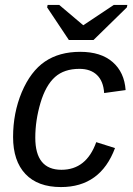

<svg xmlns="http://www.w3.org/2000/svg" viewBox="-20 -748 540 778"><path d="M229 -60Q330 -60 370 -172L446 -148Q387 10 227 10Q133 10 83 -43Q33 -96 33 -193Q33 -290 68 -374Q104 -459 162 -498.5Q220 -538 305 -538Q389 -538 436.5 -496.5Q484 -455 489 -383L402 -371Q399 -419 373 -444Q347 -469 302 -469Q240 -469 203 -436Q165 -402 144 -331Q123 -260 123 -190Q123 -60 229 -60ZM359 -586H259L171 -718L173 -728H220L317 -646H318L441 -728H496L494 -718Z"/></svg>

Font: Libra Sans Modern
Style: Italic
Weight: 400
Italic angle: -12°
Foundry: Stefan Peev, Context Ltd
Version: Version 1.000